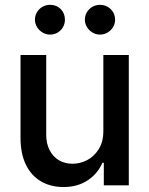

<svg xmlns="http://www.w3.org/2000/svg" viewBox="-20 -754 607 781"><path d="M400.4 -530.3H503.9V0H402.3V-91.8H396.5Q377.4 -47.4 336.4 -20.3Q295.4 6.8 238.3 6.8Q186.5 6.8 147 -16.1Q107.4 -39.1 85.4 -84Q63.5 -128.9 63.5 -193.4V-530.3H168V-206.1Q168 -170.4 181.6 -143.6Q195.3 -116.7 219.5 -102.3Q243.7 -87.9 275.4 -87.9Q305.7 -87.9 334.5 -102.8Q363.3 -117.7 381.8 -147.7Q400.4 -177.7 400.4 -220.7ZM122.1 -673.8Q122.1 -690.4 130.4 -704.3Q138.7 -718.3 152.8 -726.3Q167 -734.4 183.6 -734.4Q210 -734.4 227.1 -717Q244.1 -699.7 244.1 -673.8Q244.1 -657.7 236.3 -643.8Q228.5 -629.9 214.6 -621.6Q200.7 -613.3 183.6 -613.3Q167.5 -613.3 153.3 -621.6Q139.2 -629.9 130.6 -644Q122.1 -658.2 122.1 -673.8ZM325.2 -673.8Q325.2 -690.4 333.5 -704.3Q341.8 -718.3 356 -726.3Q370.1 -734.4 386.7 -734.4Q412.6 -734.4 430.4 -716.8Q448.2 -699.2 448.2 -673.8Q448.2 -657.7 439.9 -643.8Q431.6 -629.9 417.5 -621.6Q403.3 -613.3 386.7 -613.3Q370.6 -613.3 356.4 -621.6Q342.3 -629.9 333.7 -644Q325.2 -658.2 325.2 -673.8Z"/></svg>

Font: Pretendard Medium
Style: Regular
Weight: 500
Designer: Base glyphs from Inter by Rasmus Andersson; Hangeul glyphs from Noto Sans CJK(Source Han Sans) by Jang Soo-young and Kan
Foundry: Kil Hyung-jin
Version: Version 1.309